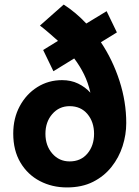

<svg xmlns="http://www.w3.org/2000/svg" viewBox="-20 -809 611 841"><path d="M273 12Q208 12 154.5 -16Q101 -44 69.5 -97Q38 -150 38 -224Q38 -291 66.5 -344Q95 -397 143.5 -427.5Q192 -458 252 -458Q291 -458 322 -443Q353 -428 376 -403Q366 -447 348 -483.5Q330 -520 305 -553L214 -497L169 -590L234 -630Q216 -646 196.5 -663Q177 -680 155 -697L259 -789Q312 -755 358 -706L447 -760L492 -667L422 -624Q474 -546 503.5 -454.5Q533 -363 533 -270Q533 -219 517 -169Q501 -119 468.5 -78Q436 -37 387.5 -12.5Q339 12 273 12ZM285 -102Q334 -102 363 -136.5Q392 -171 392 -223Q392 -275 363 -309.5Q334 -344 285 -344Q239 -344 209 -309.5Q179 -275 179 -223Q179 -171 209 -136.5Q239 -102 285 -102Z"/></svg>

Font: Synthetic
Style: Bold
Weight: 700
Designer: Santiago Orozco
Foundry: Typemade
Version: Version 2.000; ttfautohint (v1.8.4.7-5d5b)